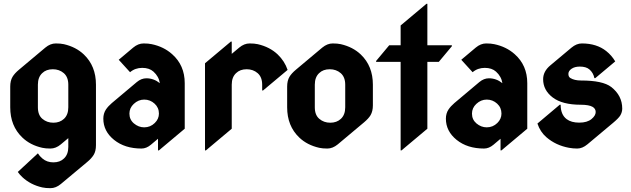

<svg xmlns="http://www.w3.org/2000/svg" viewBox="-20 -777 3340 1017"><path d="M247.1 9.8Q221.7 9.8 204.1 5.9Q140.1 -8.3 98.1 -48.8Q34.2 -109.9 34.2 -208.5V-318.4Q34.2 -349.6 46.4 -370.1Q57.1 -388.2 81.1 -408.2L220.2 -524.9Q246.6 -546.9 275.4 -546.9Q300.8 -546.9 318.4 -543Q382.3 -528.3 424.3 -488.3Q488.3 -427.2 488.3 -328.6V-8.3Q488.3 23.9 476.1 43.5Q464.4 62.5 441.4 81.5L302.2 197.8Q275.9 219.7 247.1 219.7Q221.7 219.7 204.1 215.8Q141.6 201.7 98.1 161.1Q84.5 148.4 74.2 133.8L180.7 35.2Q189.9 50.3 204.6 62.5Q228.5 83 262.7 83Q297.9 83 318.8 62.5Q341.8 41 341.8 1.5V-45.4L302.2 -12.2Q275.9 9.8 247.1 9.8ZM318.8 -147.5Q341.8 -168.9 341.8 -208.5V-328.6Q341.8 -368.7 317.9 -389.6Q293.9 -410.2 259.8 -410.2Q224.6 -410.2 203.6 -389.6Q180.7 -368.2 180.7 -328.6V-208.5Q180.7 -167.5 204.6 -147.5Q228.5 -127 262.7 -127Q296.9 -127 318.8 -147.5Z M665.5 -175.3Q665.5 -143.6 689 -123.5Q713.9 -102.5 743.7 -102.5Q776.4 -102.5 799.8 -125.5Q821.8 -147 821.8 -175.3Q821.8 -207 798.8 -228Q775.4 -249.5 743.7 -249.5Q712.9 -249.5 688.5 -226.6Q665.5 -205.1 665.5 -175.3ZM821.8 19.5H816.9V-42L779.3 -10.3Q755.4 9.8 729.5 9.8Q641.1 9.8 584.2 -36.1Q527.3 -82 527.3 -148.4Q527.3 -175.8 541 -196.8Q553.2 -214.8 572.3 -231L704.6 -342.3Q728.5 -362.3 755.4 -362.3Q794.4 -362.3 826.7 -336.4Q821.3 -372.1 793 -397.5Q771 -417.5 733.4 -417.5Q695.8 -417.5 668.9 -394.5L608.9 -460.4L685.5 -524.9Q711.9 -546.9 740.7 -546.9Q766.1 -546.9 783.7 -543Q847.2 -529.8 891.6 -490.2Q958.5 -431.2 958.5 -336.4V-95.2Z M1065.9 19.5V-441.9L1202.6 -556.6H1207.5V-491.7L1247.1 -524.9Q1273.4 -546.9 1302.2 -546.9Q1327.6 -546.9 1345.2 -543Q1409.2 -528.3 1451.2 -488.3Q1487.8 -453.1 1503.4 -406.7L1373.5 -297.9H1368.7V-328.6Q1368.7 -368.7 1344.7 -389.6Q1320.8 -410.2 1286.6 -410.2Q1251.5 -410.2 1230.5 -389.6Q1207.5 -368.2 1207.5 -328.6V-95.2L1070.8 19.5Z M1713.9 9.8Q1688.5 9.8 1670.9 5.9Q1606.4 -8.8 1564.9 -48.8Q1501 -109.9 1501 -208.5V-318.4Q1501 -349.6 1513.2 -370.1Q1523.9 -388.2 1547.9 -408.2L1687 -524.9Q1713.9 -546.9 1742.2 -546.9Q1767.6 -546.9 1785.2 -543Q1849.1 -528.3 1891.1 -488.3Q1955.1 -427.2 1955.1 -328.6V-218.8Q1955.1 -188 1942.9 -167Q1932.6 -149.4 1908.2 -128.9L1769 -12.2Q1742.2 9.8 1713.9 9.8ZM1785.6 -147.5Q1808.6 -168.9 1808.6 -208.5V-328.6Q1808.6 -368.7 1784.7 -389.6Q1760.7 -410.2 1726.6 -410.2Q1691.4 -410.2 1670.4 -389.6Q1647.5 -368.2 1647.5 -328.6V-208.5Q1647.5 -167.5 1671.4 -147.5Q1695.3 -127 1729.5 -127Q1763.7 -127 1785.6 -147.5Z M2102.1 19.5V-449.2H1972.2V-454.1L2041.5 -537.1H2102.1V-642.1L2238.8 -756.8H2243.7V-537.1H2373.5V-532.2L2304.2 -449.2H2243.7V-95.2L2106.9 19.5Z M2480 -175.3Q2480 -143.6 2503.4 -123.5Q2528.3 -102.5 2558.1 -102.5Q2590.8 -102.5 2614.3 -125.5Q2636.2 -147 2636.2 -175.3Q2636.2 -207 2613.3 -228Q2589.8 -249.5 2558.1 -249.5Q2527.3 -249.5 2502.9 -226.6Q2480 -205.1 2480 -175.3ZM2636.2 19.5H2631.3V-42L2593.8 -10.3Q2569.8 9.8 2543.9 9.8Q2455.6 9.8 2398.7 -36.1Q2341.8 -82 2341.8 -148.4Q2341.8 -175.8 2355.5 -196.8Q2367.7 -214.8 2386.7 -231L2519 -342.3Q2543 -362.3 2569.8 -362.3Q2608.9 -362.3 2641.1 -336.4Q2635.7 -372.1 2607.4 -397.5Q2585.4 -417.5 2547.9 -417.5Q2510.3 -417.5 2483.4 -394.5L2423.3 -460.4L2500 -524.9Q2526.4 -546.9 2555.2 -546.9Q2580.6 -546.9 2598.1 -543Q2661.6 -529.8 2706.1 -490.2Q2772.9 -431.2 2772.9 -336.4V-95.2Z M3037.6 9.8Q3015.6 9.8 2994.1 5.9Q2924.3 -6.8 2874 -50.3Q2841.3 -78.6 2826.7 -122.6L2944.8 -222.2H2949.7Q2949.7 -169.9 2981.4 -146Q3005.9 -127.4 3048.3 -127.4Q3090.3 -127.4 3113.3 -146.5Q3135.3 -164.6 3135.3 -183.6Q3135.3 -201.2 3119.1 -210.9Q3099.6 -222.2 3056.2 -222.2Q2958.5 -222.2 2907.7 -260.7Q2856.9 -299.3 2856.9 -357.4Q2856.9 -398.9 2895 -430.7L3006.8 -524.4Q3033.7 -546.9 3062 -546.9Q3140.6 -546.9 3191.4 -506.3Q3220.2 -483.4 3238.8 -451.7L3133.3 -363.3H3128.4Q3122.6 -391.6 3102.1 -409.2Q3084.5 -424.3 3051.3 -424.3Q3024.4 -424.3 3007.6 -412.8Q2990.7 -401.4 2990.7 -385.7Q2990.7 -370.1 3001 -363.8Q3022.5 -350.6 3057.1 -350.6Q3172.9 -350.6 3217.3 -316.4Q3275.9 -271 3275.9 -201.7Q3275.9 -183.1 3265.6 -165.5Q3256.8 -150.9 3227.1 -126L3091.8 -12.7Q3064.9 9.8 3037.6 9.8Z"/></svg>

Font: Gothica
Style: Bold
Weight: 700
Designer: Wojciech Kalinowski "wmk69" (wmk69@o2.pl)
Foundry: Wojciech Kalinowski "wmk69" (wmk69@o2.pl)
Version: Version 2.1.0; 2021-05-14